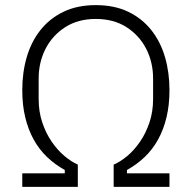

<svg xmlns="http://www.w3.org/2000/svg" viewBox="-20 -730 757 750"><path d="M67 0V-53H233V-66Q195 -87 164 -116.5Q133 -146 111.5 -185Q90 -224 78.5 -272Q67 -320 67 -378Q67 -447 84.5 -507Q102 -567 138 -612.5Q174 -658 228 -684Q282 -710 354 -710Q427 -710 481 -684Q535 -658 571 -612.5Q607 -567 624.5 -507Q642 -447 642 -378Q642 -320 630.5 -272Q619 -224 597.5 -185Q576 -146 545 -116.5Q514 -87 476 -66V-53H642V0H424V-87Q450 -98 477 -120.5Q504 -143 527 -176.5Q550 -210 564 -252Q578 -294 578 -343V-423Q578 -487 551 -539.5Q524 -592 474 -624Q424 -656 354 -656Q285 -656 235 -624Q185 -592 158 -539.5Q131 -487 131 -423V-343Q131 -294 145 -252Q159 -210 182 -176.5Q205 -143 232 -120.5Q259 -98 284 -87V0Z"/></svg>

Font: IBM Plex Sans Light
Style: Regular
Weight: 300
Designer: Mike Abbink, Paul van der Laan, Pieter van Rosmalen
Foundry: Bold Monday
Version: Version 3.201